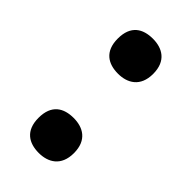

<svg xmlns="http://www.w3.org/2000/svg" viewBox="-184 -612 675 675"><g transform="rotate(45 153.0 -275.0)"><path d="M153 -385C199 -385 241 -408 241 -472C241 -537 199 -559 153 -559C104 -559 65 -537 65 -472C65 -408 104 -385 153 -385ZM153 9C199 9 241 -14 241 -78C241 -143 199 -165 153 -165C104 -165 65 -143 65 -78C65 -14 104 9 153 9Z"/></g></svg>

Font: Noto Serif Malayalam ExtraBold
Style: Regular
Weight: 800
Designer: Indian type Foundry, Jelle Bosma, Monotype Design Team
Foundry: Monotype Imaging Inc.
Version: Version 2.104